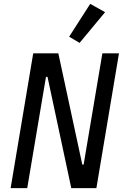

<svg xmlns="http://www.w3.org/2000/svg" viewBox="-20 -974 640 994"><path d="M226 -576H218L121 0H35L152 -698H282L406 -122H413L510 -698H596L479 0H349ZM392 -752 338 -784 447 -954 524 -911Z"/></svg>

Font: IBM Plex Mono Text
Style: Italic
Weight: 450
Italic angle: -9°
Monospace: yes
Designer: Mike Abbink, Paul van der Laan, Pieter van Rosmalen
Foundry: Bold Monday
Version: Version 2.1